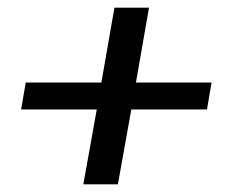

<svg xmlns="http://www.w3.org/2000/svg" viewBox="-20 -580 587 500"><path d="M197 -100 232 -295H35L47 -365H244L278 -560H368L334 -365H531L519 -295H322L287 -100Z"/></svg>

Font: Philosopher
Style: Bold Italic
Weight: 700
Italic angle: -10°
Designer: Jovanny Lemonad
Foundry: Jovanny Lemonad
Version: Version 2.000